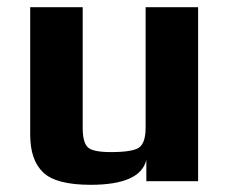

<svg xmlns="http://www.w3.org/2000/svg" viewBox="-20 -504 635 534"><path d="M531 0V-484H385V-149C385 -121.7 379.3 -103.5 368 -94.5C356.7 -85.5 330 -81 288 -81C254 -81 232.5 -85.7 223.5 -95C214.5 -104.3 210 -122.3 210 -149V-484H64V-129C64 -82.3 76 -47.5 100 -24.5C124 -1.5 168 10 232 10C324 10 375.7 -13 387 -59V0Z"/></svg>

Font: Play
Style: Bold
Weight: 700
Designer: Jonas Hecksher
Foundry: Jonas Hecksher, Playtypeª, e-types AS
Version: Version 1.002